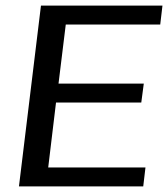

<svg xmlns="http://www.w3.org/2000/svg" viewBox="-20 -669 603 689"><path d="M494 0 502 -68H153L181 -301H487L496 -369H190L216 -581H555L563 -649H127L48 0Z"/></svg>

Font: Gamestation Display
Style: Italic
Weight: 400
Designer: Jonas Hecksher
Foundry: Jonas Hecksher, Playtypeª, e-types AS
Version: Version 1.003